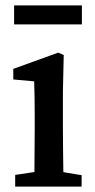

<svg xmlns="http://www.w3.org/2000/svg" viewBox="-20 -688 352 708"><path d="M36 0V-43L142 -59H179L281 -42V0ZM106 0Q107 -25 107 -62.5Q107 -100 107.5 -140Q108 -180 108 -212V-260Q108 -300 107.5 -328.5Q107 -357 106 -388L29 -395V-434L195 -494L215 -485L212 -351V-212Q212 -180 212.5 -140Q213 -100 213.5 -62.5Q214 -25 215 0ZM32 -598V-668H282V-598Z"/></svg>

Font: Source Serif 4 18pt Medium
Style: Regular
Weight: 500
Designer: Frank Grießhammer
Foundry: Adobe Systems Incorporated
Version: Version 4.004;hotconv 1.0.116;makeotfexe 2.5.65601